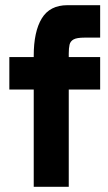

<svg xmlns="http://www.w3.org/2000/svg" viewBox="-20 -720 416 740"><path d="M16 -500H110V-505Q110 -598 141 -649Q172 -700 240 -700H366V-575H306Q276 -575 263.5 -568Q251 -561 248 -547.5Q245 -534 245 -514V-500H366V-375H245V0H110V-375H16Z"/></svg>

Font: Haskoy ExtraBold
Style: Regular
Weight: 800
Designer: Ertekin Erdin
Foundry: Ertekin Erdin
Version: Version 2.000; ttfautohint (v1.8.4.7-5d5b)